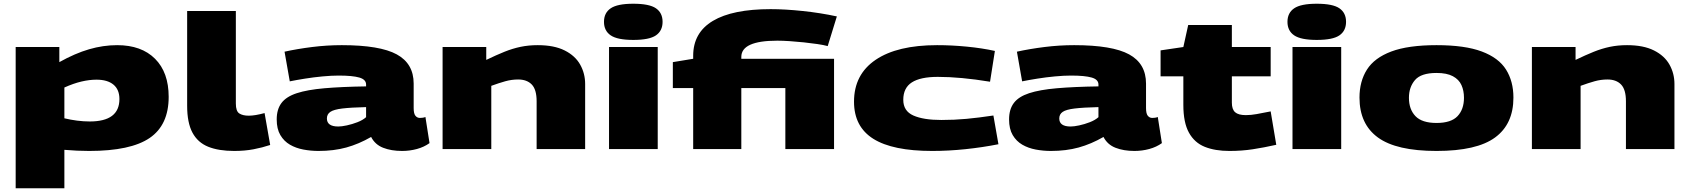

<svg xmlns="http://www.w3.org/2000/svg" viewBox="-20 -799 9058 1029"><path d="M64 210V-547H298V-466Q382 -513 457.5 -535Q533 -557 608 -557Q738 -557 811 -484Q884 -411 884 -280Q884 -129 782 -59.5Q680 10 458 10Q394 10 325 4V210ZM461 -148Q620 -148 620 -268Q620 -319 588 -345.5Q556 -372 497 -372Q459 -372 416.5 -362Q374 -352 325 -330V-165Q358 -157 393 -152.5Q428 -148 461 -148Z M1244 -740V-244Q1244 -203 1262.5 -191Q1281 -179 1313 -179Q1330 -179 1351 -182.5Q1372 -186 1398 -193L1428 -22Q1386 -8 1339 1Q1292 10 1235 10Q1152 10 1096 -12.5Q1040 -35 1011.5 -88Q983 -141 983 -232V-740Z M1463 -159Q1463 -213 1488.5 -247Q1514 -281 1570.5 -299.5Q1627 -318 1718.5 -326Q1810 -334 1942 -336V-346Q1942 -373 1905.5 -383.5Q1869 -394 1795 -394Q1757 -394 1709 -389.5Q1661 -385 1614 -377.5Q1567 -370 1533 -363L1505 -522Q1573 -537 1652.5 -547Q1732 -557 1812 -557Q2016 -557 2106.5 -507.5Q2197 -458 2197 -351V-220Q2197 -190 2206.5 -178.5Q2216 -167 2230 -167Q2237 -167 2245 -168Q2253 -169 2260 -172L2282 -32Q2253 -11 2214.5 -0.5Q2176 10 2135 10Q2077 10 2033.5 -7Q1990 -24 1969 -65Q1903 -27 1836 -8.5Q1769 10 1687 10Q1646 10 1606 2.5Q1566 -5 1534 -23.5Q1502 -42 1482.5 -75Q1463 -108 1463 -159ZM1732 -164Q1732 -121 1793 -121Q1811 -121 1839 -127Q1867 -133 1895.5 -144Q1924 -155 1942 -171V-225Q1860 -223 1814.5 -217.5Q1769 -212 1750.5 -199.5Q1732 -187 1732 -164Z M2352 0V-547H2586V-478Q2640 -504 2683.5 -521.5Q2727 -539 2770 -548Q2813 -557 2862 -557Q2950 -557 3006.5 -528.5Q3063 -500 3089.5 -452.5Q3116 -405 3116 -349V0H2856V-256Q2856 -319 2830 -346Q2804 -373 2757 -373Q2722 -373 2688 -363.5Q2654 -354 2613 -339V0Z M3374 -585Q3289 -585 3253 -609.5Q3217 -634 3217 -682Q3217 -730 3253 -754.5Q3289 -779 3374 -779Q3460 -779 3495.5 -754.5Q3531 -730 3531 -682Q3531 -634 3495.5 -609.5Q3460 -585 3374 -585ZM3244 0V-547H3505V0Z M3695 0V-327H3586V-466L3695 -484V-500Q3695 -624 3800.5 -687Q3906 -750 4110 -750Q4187 -750 4282 -740Q4377 -730 4465 -711L4416 -552Q4394 -558 4360 -563Q4326 -568 4288 -572Q4250 -576 4212.5 -578.5Q4175 -581 4146 -581Q3953 -581 3953 -494V-484H4450V0H4189V-327H3953V0Z M4557 -254Q4557 -400 4673 -478.5Q4789 -557 5002 -557Q5081 -557 5162.5 -549Q5244 -541 5312 -526L5286 -361Q5128 -387 5006 -387Q4913 -387 4867 -357.5Q4821 -328 4821 -264Q4821 -204 4875 -180Q4929 -156 5025 -156Q5095 -156 5159.5 -162Q5224 -168 5304 -180L5331 -26Q5245 -9 5154 0.5Q5063 10 4976 10Q4764 10 4660.5 -55Q4557 -120 4557 -254Z M5388 -159Q5388 -213 5413.5 -247Q5439 -281 5495.5 -299.5Q5552 -318 5643.5 -326Q5735 -334 5867 -336V-346Q5867 -373 5830.5 -383.5Q5794 -394 5720 -394Q5682 -394 5634 -389.5Q5586 -385 5539 -377.5Q5492 -370 5458 -363L5430 -522Q5498 -537 5577.5 -547Q5657 -557 5737 -557Q5941 -557 6031.5 -507.5Q6122 -458 6122 -351V-220Q6122 -190 6131.5 -178.5Q6141 -167 6155 -167Q6162 -167 6170 -168Q6178 -169 6185 -172L6207 -32Q6178 -11 6139.5 -0.5Q6101 10 6060 10Q6002 10 5958.5 -7Q5915 -24 5894 -65Q5828 -27 5761 -8.5Q5694 10 5612 10Q5571 10 5531 2.5Q5491 -5 5459 -23.5Q5427 -42 5407.5 -75Q5388 -108 5388 -159ZM5657 -164Q5657 -121 5718 -121Q5736 -121 5764 -127Q5792 -133 5820.5 -144Q5849 -155 5867 -171V-225Q5785 -223 5739.5 -217.5Q5694 -212 5675.5 -199.5Q5657 -187 5657 -164Z M6569 10Q6492 10 6437 -12Q6382 -34 6352 -88Q6322 -142 6322 -237V-390H6200V-529L6322 -547L6348 -665H6582V-547H6790V-390H6582V-249Q6582 -213 6599.5 -197.5Q6617 -182 6657 -182Q6684 -182 6714.5 -187.5Q6745 -193 6790 -202L6820 -23Q6753 -8 6694 1Q6635 10 6569 10Z M7037 -585Q6952 -585 6916 -609.5Q6880 -634 6880 -682Q6880 -730 6916 -754.5Q6952 -779 7037 -779Q7123 -779 7158.5 -754.5Q7194 -730 7194 -682Q7194 -634 7158.5 -609.5Q7123 -585 7037 -585ZM6907 0V-547H7168V0Z M7266 -276Q7266 -363 7306 -426Q7346 -489 7436.5 -523Q7527 -557 7679 -557Q7831 -557 7921.5 -523Q8012 -489 8051.5 -426Q8091 -363 8091 -276Q8091 -134 7992.5 -62Q7894 10 7679 10Q7464 10 7365 -62Q7266 -134 7266 -276ZM7531 -275Q7531 -213 7566 -176.5Q7601 -140 7679 -140Q7757 -140 7791.5 -176.5Q7826 -213 7826 -275Q7826 -313 7812.5 -343Q7799 -373 7766.5 -390.5Q7734 -408 7679 -408Q7596 -408 7563.5 -370Q7531 -332 7531 -275Z M8190 0V-547H8424V-478Q8478 -504 8521.5 -521.5Q8565 -539 8608 -548Q8651 -557 8700 -557Q8788 -557 8844.5 -528.5Q8901 -500 8927.5 -452.5Q8954 -405 8954 -349V0H8694V-256Q8694 -319 8668 -346Q8642 -373 8595 -373Q8560 -373 8526 -363.5Q8492 -354 8451 -339V0Z"/></svg>

Font: Georama Extra Expanded ExtraBold
Style: Regular
Weight: 800
Width: 8
Designer: Jean-Baptiste Levee
Foundry: Production Type
Version: Version 1.000